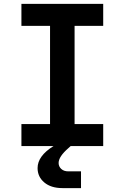

<svg xmlns="http://www.w3.org/2000/svg" viewBox="-20 -750 640 986"><path d="M90 0V-113H237V-617H90V-730H510V-617H363V-113H510V0H343L332 10Q281 54 281 87Q281 105 294.5 117.5Q308 130 331 130H396V216H301Q242 216 207.5 187Q173 158 173 113Q173 51 255 0Z"/></svg>

Font: NKDuy Mono
Style: Bold
Weight: 700
Monospace: yes
Designer: NKDuy
Foundry: NKDuy
Version: Version 2.251; ttfautohint (v1.8.4.7-5d5b)